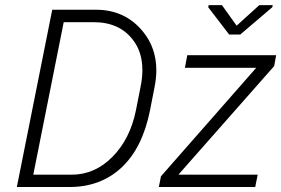

<svg xmlns="http://www.w3.org/2000/svg" viewBox="-20 -750 1128 770"><path d="M258.5 0H47.5L189.5 -711H364.5Q482.5 -711 554 -622.5Q606.5 -558 607 -469Q607 -436 599.5 -399L581.5 -307Q551.5 -157 467.8 -78.5Q384 0 258.5 0ZM268 -49.5Q360 -49.5 430.8 -120.8Q501.5 -192 525 -307L543.5 -400.5Q551 -437 551 -469Q551 -542 512.5 -591Q458 -661.5 354.5 -661H235.5L113.5 -49.5ZM1003.5 0H617L625.5 -43L1007.5 -478H721.5L731 -528.5H1087.5L1079.5 -485L695.5 -49.5H1013.5ZM943.5 -611.5H899L815 -721L817 -729.5H870L929 -647L1020 -729.5H1074L1072 -721Z"/></svg>

Font: Roberto Sans Light
Style: Italic
Weight: 300
Italic angle: -11°
Designer: Google
Version: Version 1.00;June 11, 2020;FontCreator 12.0.0.2522 64-bit; t